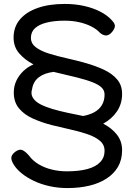

<svg xmlns="http://www.w3.org/2000/svg" viewBox="-20 -731 675 975"><path d="M323 224Q275 224 232 214.5Q189 205 153 188Q117 171 91 150Q65 129 51 107Q37 85 37.5 70Q38 55 57 40Q79 24 94.5 31.5Q110 39 128 60Q146 85 176 103Q206 121 243 130Q280 139 319 139Q381 139 423.5 127.5Q466 116 488.5 92.5Q511 69 511 35Q511 4 487.5 -16Q464 -36 424.5 -49.5Q385 -63 337.5 -73.5Q290 -84 242 -96Q192 -109 148 -128.5Q104 -148 77 -180Q50 -212 50 -261Q50 -294 63.5 -322Q77 -350 99.5 -371Q122 -392 150 -404Q106 -427 77.5 -460Q49 -493 49 -540Q49 -594 81 -632Q113 -670 171 -690.5Q229 -711 309 -711Q363 -711 408.5 -700.5Q454 -690 489 -672Q524 -654 546 -630Q563 -613 563.5 -600.5Q564 -588 551 -571Q536 -552 520.5 -551Q505 -550 488 -564Q472 -582 445 -596Q418 -610 383.5 -618Q349 -626 308 -626Q256 -626 217.5 -616.5Q179 -607 158 -588Q137 -569 137 -539Q137 -510 162 -491Q187 -472 228.5 -459Q270 -446 319.5 -435Q369 -424 418 -410Q467 -396 508.5 -376.5Q550 -357 575 -327.5Q600 -298 600 -254Q600 -204 574 -165.5Q548 -127 504 -103Q547 -81 573.5 -47.5Q600 -14 600 32Q600 80 579.5 115.5Q559 151 521.5 175.5Q484 200 433.5 212Q383 224 323 224ZM402 -142Q435 -148 459.5 -161.5Q484 -175 497.5 -197.5Q511 -220 511 -251Q511 -271 497 -285.5Q483 -300 452 -312.5Q421 -325 371.5 -337.5Q322 -350 252 -366Q205 -360 177 -338.5Q149 -317 143 -279Q135 -254 147 -234.5Q159 -215 185 -201.5Q211 -188 246.5 -177.5Q282 -167 322 -158.5Q362 -150 402 -142Z"/></svg>

Font: Fredoka SemiExpanded
Style: Regular
Weight: 400
Width: 6
Designer: Ben Nathan
Foundry: Milena B. Brandão, Ben Nathan
Version: Version 2.001